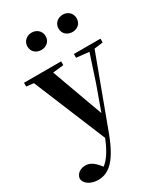

<svg xmlns="http://www.w3.org/2000/svg" viewBox="-263 -903 1100 1277"><g transform="rotate(-30 287.5 -264.5)"><path d="M203 -667C240 -667 273 -691 273 -733C273 -774 240 -800 203 -800C166 -800 133 -774 133 -733C133 -691 166 -667 203 -667ZM442 -667C479 -667 511 -691 511 -733C511 -774 479 -800 442 -800C405 -800 372 -774 372 -733C372 -691 405 -667 442 -667ZM376 -507 473 -497 405 -290 338 -104 195 -498 278 -507V-536H-7V-507L49 -501L277 51C246 128 214 180 173 212L158 194C133 165 106 144 71 144C36 144 1 162 -5 201C-2 245 47 271 99 271C182 271 248 212 312 43L513 -498L580 -507V-536H376Z"/></g></svg>

Font: Noto Serif KR
Style: Bold
Weight: 700
Designer: Ryoko NISHIZUKA 西塚涼子 (kana & ideographs); Frank Grießhammer (Latin, Greek & Cyrillic); Wenlong ZHANG 张文龙 (bopomofo); San
Foundry: Adobe
Version: Version 2.001;hotconv 1.1.0;makeotfexe 2.6.0